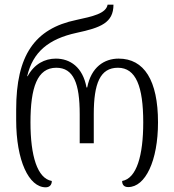

<svg xmlns="http://www.w3.org/2000/svg" viewBox="-20 -791 743 819"><path d="M175 8C190 8 201 -1 201 -19C139 -30 110 -126 110 -269C110 -418 139 -502 220 -502C294 -502 320 -435 320 -304V-180H380V-304C380 -435 407 -502 483 -502C560 -502 591 -422 591 -269C591 -128 563 -30 501 -19C501 -3 509 7 527 7C600 7 654 -105 654 -269C654 -448 595 -541 486 -541C425 -541 369 -505 352 -418H349C333 -505 279 -541 218 -541C171 -541 126 -518 98 -466H96C120 -569 187 -625 307 -651C410 -673 464 -694 464 -771H439C432 -733 375 -721 306 -706C127 -669 49 -554 49 -324V-279C49 -106 103 8 175 8Z"/></svg>

Font: Noto Serif Georgian Condensed Light
Style: Regular
Weight: 300
Width: 3
Designer: Monotype Design Team, Akaki Razmadze
Foundry: Google LLC
Version: Version 2.003